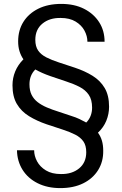

<svg xmlns="http://www.w3.org/2000/svg" viewBox="-20 -732 625 984"><path d="M289 232Q223 232 173 207Q123 182 95.5 138Q68 94 67 38H155Q155 67 170 95Q185 123 215.5 141.5Q246 160 292 160Q349 161 385.5 131Q422 101 422 48Q422 14 407.5 -7Q393 -28 365.5 -42Q338 -56 301 -68Q264 -80 219 -95Q169 -112 129 -136.5Q89 -161 66.5 -199Q44 -237 44 -295Q44 -332 58 -366Q72 -400 100 -428Q87 -447 80 -469.5Q73 -492 73 -520Q73 -577 100 -620Q127 -663 176.5 -687.5Q226 -712 294 -712Q361 -712 410.5 -687Q460 -662 488 -618.5Q516 -575 516 -518H428Q428 -547 413 -575Q398 -603 367.5 -621.5Q337 -640 291 -640Q234 -641 197.5 -611Q161 -581 161 -528Q161 -494 175.5 -473Q190 -452 217.5 -438Q245 -424 282 -412Q319 -400 364 -385Q415 -368 454.5 -343.5Q494 -319 516.5 -281Q539 -243 539 -185Q539 -148 525 -113.5Q511 -79 482 -52Q496 -33 502.5 -10.5Q509 12 509 40Q510 96 483 139.5Q456 183 406.5 207.5Q357 232 289 232ZM422 -104Q437 -119 444.5 -138.5Q452 -158 452 -180Q452 -221 435 -246Q418 -271 388 -286.5Q358 -302 319.5 -314.5Q281 -327 238 -342Q215 -350 196 -358.5Q177 -367 161 -376Q146 -361 138.5 -342Q131 -323 131 -300Q131 -268 142 -246Q153 -224 173 -208.5Q193 -193 220 -181.5Q247 -170 279 -160Q311 -150 345 -138Q368 -131 387 -122Q406 -113 422 -104Z"/></svg>

Font: DM Sans 20pt
Style: Regular
Weight: 400
Version: Version 4.004;gftools[0.9.30]